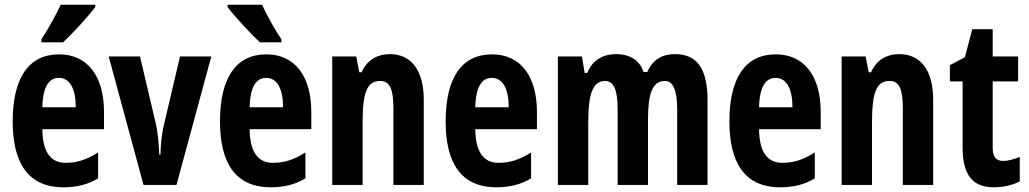

<svg xmlns="http://www.w3.org/2000/svg" viewBox="-20 -786 4375 816"><path d="M385 -756V-766H238C217 -722 191 -672 156 -619V-606H248C294 -649 358 -720 385 -756ZM231 -555C102 -555 34 -455 34 -270C34 -98 96 10 250 10C304 10 353 -1 397 -28V-138C348 -107 307 -94 259 -94C195 -94 161 -140 160 -237H422V-310C422 -460 354 -555 231 -555ZM230 -455C278 -455 302 -407 302 -330H160C162 -421 190 -455 230 -455Z M590 0H730L878 -546H745L678 -261C665 -206 663 -166 662 -129H657C654 -177 653 -215 640 -270L575 -546H442Z M1094 -766H947V-756C973 -721 1049 -638 1085 -606H1176V-619C1154 -650 1112 -724 1094 -766ZM1112 -555C983 -555 915 -455 915 -270C915 -98 977 10 1131 10C1185 10 1234 -1 1278 -28V-138C1229 -107 1188 -94 1140 -94C1076 -94 1042 -140 1041 -237H1303V-310C1303 -460 1235 -555 1112 -555ZM1111 -455C1159 -455 1183 -407 1183 -330H1041C1043 -421 1071 -455 1111 -455Z M1637 -556C1587 -556 1541 -534 1517 -479H1507L1494 -546H1392V0H1521V-264C1521 -394 1540 -442 1596 -442C1639 -442 1652 -402 1652 -325V0H1781V-362C1781 -488 1727 -556 1637 -556Z M2071 -555C1942 -555 1874 -455 1874 -270C1874 -98 1936 10 2090 10C2144 10 2193 -1 2237 -28V-138C2188 -107 2147 -94 2099 -94C2035 -94 2001 -140 2000 -237H2262V-310C2262 -460 2194 -555 2071 -555ZM2070 -455C2118 -455 2142 -407 2142 -330H2000C2002 -421 2030 -455 2070 -455Z M2849 -556C2796 -556 2754 -534 2731 -480H2715C2700 -527 2660 -556 2598 -556C2550 -556 2499 -536 2476 -476H2465L2453 -546H2351V0H2480V-262C2480 -380 2496 -442 2552 -442C2589 -442 2605 -401 2605 -324V0H2734V-278C2734 -389 2753 -442 2806 -442C2842 -442 2858 -398 2858 -323V0H2987V-360C2987 -493 2943 -556 2849 -556Z M3277 -555C3148 -555 3080 -455 3080 -270C3080 -98 3142 10 3296 10C3350 10 3399 -1 3443 -28V-138C3394 -107 3353 -94 3305 -94C3241 -94 3207 -140 3206 -237H3468V-310C3468 -460 3400 -555 3277 -555ZM3276 -455C3324 -455 3348 -407 3348 -330H3206C3208 -421 3236 -455 3276 -455Z M3802 -556C3752 -556 3706 -534 3682 -479H3672L3659 -546H3557V0H3686V-264C3686 -394 3705 -442 3761 -442C3804 -442 3817 -402 3817 -325V0H3946V-362C3946 -488 3892 -556 3802 -556Z M4243 -102C4212 -102 4199 -121 4199 -158V-440H4307V-546H4199V-662H4112L4081 -543L4017 -509V-440H4071V-162C4071 -46 4110 10 4204 10C4243 10 4284 1 4314 -15V-119C4285 -108 4264 -102 4243 -102Z"/></svg>

Font: Noto Sans Kannada ExtraCondensed
Style: Bold
Weight: 700
Width: 2
Designer: Jelle Bosma - Monotype Design Team
Foundry: Monotype Imaging Inc.
Version: Version 2.005